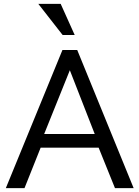

<svg xmlns="http://www.w3.org/2000/svg" viewBox="-20 -967 717 987"><path d="M301 -710H377L667 0H571L487 -208H189L106 0H10ZM467 -278 339 -606 207 -278ZM292 -947 364 -787H302L177 -947Z"/></svg>

Font: Rising Sun
Style: Regular
Weight: 400
Designer: Matt McInerney, Pablo Impallari, Rodrigo Fuenzalida (Raleway font), Stephen Hutchings (Greek), Cristiano Sobral (main ch
Foundry: The Rising Sun Project Authors
Version: Version 4.327; ttfautohint (v1.8.4.7-5d5b-dirty)